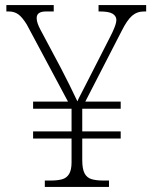

<svg xmlns="http://www.w3.org/2000/svg" viewBox="-20 -734 599 754"><path d="M156 0V-25H179Q206 -25 224 -30Q242 -35 251.5 -51Q261 -67 261 -96V-190H110V-218H261V-307H110V-335H247L85 -638Q67 -667 51.5 -678Q36 -689 14 -689H5V-714H191V-689H162Q142 -689 133 -682.5Q124 -676 124 -663Q124 -653 128 -641.5Q132 -630 139 -617L220 -465Q236 -434 253 -400Q270 -366 284 -336Q288 -346 296.5 -362Q305 -378 315.5 -399Q326 -420 337 -441L412 -588Q423 -609 430 -627Q437 -645 437 -657Q436 -672 421.5 -680.5Q407 -689 371 -689H367V-714H554V-689H546Q518 -689 498.5 -672Q479 -655 458 -613L315 -335H454V-307H303V-218H454V-190H303V-105Q303 -71 312 -53.5Q321 -36 339.5 -30.5Q358 -25 386 -25H408V0Z"/></svg>

Font: Noto Serif Khmer ExtraLight
Style: Regular
Weight: 250
Version: Version 2.003